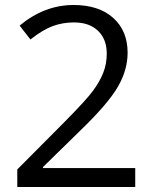

<svg xmlns="http://www.w3.org/2000/svg" viewBox="-20 -744 612 764"><path d="M518.1 0H48.8V-69.8L236.8 -258.8Q322.8 -345.7 350.1 -382.8Q377.4 -419.9 391.1 -455.1Q404.8 -490.2 404.8 -530.8Q404.8 -587.9 370.1 -621.3Q335.4 -654.8 273.9 -654.8Q229.5 -654.8 189.7 -640.1Q149.9 -625.5 101.1 -586.9L58.1 -642.1Q156.7 -724.1 272.9 -724.1Q373.5 -724.1 430.7 -672.6Q487.8 -621.1 487.8 -534.2Q487.8 -466.3 449.7 -399.9Q411.6 -333.5 307.1 -231.9L150.9 -79.1V-75.2H518.1Z"/></svg>

Font: Open Sans Y to K
Style: Regular
Weight: 400
Version: Version 1.10